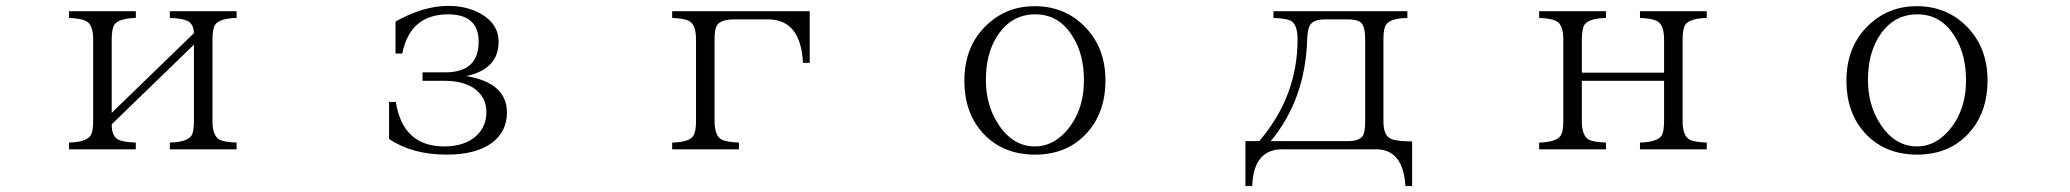

<svg xmlns="http://www.w3.org/2000/svg" viewBox="-20 -562 7040 653"><path d="M214.8 -523.9H441.9V-501Q385.7 -499.5 369.6 -479Q359.9 -464.8 359.9 -428.2V-178.2L639.6 -449.2Q638.2 -482.9 615.7 -491.7Q599.1 -499.5 557.6 -501V-523.9H784.7V-501Q728.5 -499.5 712.4 -479Q702.6 -464.8 702.6 -428.2V-149.9Q702.6 -99.6 727.5 -86.4Q744.1 -78.6 784.7 -77.1V-54.2H557.6V-77.1Q613.8 -78.6 629.9 -99.1Q639.6 -111.8 639.6 -149.9V-410.2L359.9 -139.2Q359.9 -99.1 381.8 -87.4Q398.4 -78.6 441.9 -77.1V-54.2H214.8V-77.1Q271 -78.6 286.6 -99.1Q296.9 -111.8 296.9 -149.9V-428.2Q296.9 -479 272 -490.7Q254.9 -499.5 214.8 -501Z M1325.2 -379.9V-488.8Q1420.4 -542 1504.9 -542Q1566.4 -542 1613.8 -516.1Q1675.8 -481.4 1675.8 -419.9Q1675.8 -327.1 1565.9 -303.2Q1704.1 -280.3 1704.1 -179.2Q1704.1 -115.2 1654.3 -77.1Q1599.6 -36.1 1500 -36.1Q1381.8 -36.1 1303.2 -89.4V-215.3H1326.2Q1350.1 -64 1491.2 -64Q1548.8 -64 1587.4 -89.8Q1634.3 -123.5 1634.3 -180.2Q1634.3 -234.4 1588.4 -264.2Q1549.8 -287.1 1494.1 -287.1H1417V-315.9H1494.1Q1607.9 -315.9 1607.9 -419.9Q1607.9 -513.2 1503.9 -513.2Q1375 -513.2 1348.1 -379.9Z M2266.1 -523.9H2733.9V-348.1H2710.9Q2703.6 -496.1 2591.8 -496.1H2479Q2427.7 -496.1 2417 -473.1Q2410.2 -460.4 2410.2 -428.2V-151.4Q2410.2 -98.6 2436 -86.4Q2454.1 -78.6 2493.2 -77.1V-54.2H2266.1V-77.1Q2325.2 -78.6 2337.9 -100.1Q2347.2 -113.8 2347.2 -151.4V-428.2Q2347.2 -479.5 2322.3 -491.2Q2306.6 -499.5 2266.1 -501Z M3498.5 -541Q3604.5 -541 3673.8 -466.8Q3739.7 -396.5 3739.7 -288.1Q3739.7 -186 3684.6 -119.1Q3616.7 -36.1 3500 -36.1Q3389.6 -36.1 3321.8 -110.4Q3259.8 -179.7 3259.8 -287.1Q3259.8 -404.3 3335 -476.1Q3402.8 -541 3498.5 -541ZM3501 -513.2Q3415 -513.2 3367.2 -432.1Q3333 -374.5 3333 -290Q3333 -204.6 3375 -140.1Q3424.3 -64 3500 -64Q3557.6 -64 3603.5 -112.8Q3666.5 -182.1 3666.5 -289.1Q3666.5 -375.5 3630.4 -434.1Q3584.5 -513.2 3501 -513.2Z M4311 -523.9H4766.6V-501Q4709 -499.5 4694.8 -479Q4685.1 -466.3 4685.1 -429.2V-148.9Q4685.1 -100.6 4710.9 -89.8Q4730.5 -81.1 4782.7 -81.1V70.8H4759.8Q4752.4 -54.2 4660.2 -54.2H4340.8Q4243.2 -54.2 4238.8 70.8H4215.8V-82H4262.7Q4393.1 -234.4 4393.1 -428.2Q4393.1 -480.5 4368.2 -492.2Q4351.6 -499.5 4311 -501ZM4301.8 -82H4564Q4605.5 -82 4616.2 -102.1Q4623 -116.2 4623 -148.9V-429.2Q4623 -471.2 4608.9 -484.9Q4596.7 -496.1 4564 -496.1H4486.8Q4447.3 -496.1 4435.1 -476.1Q4427.2 -462.4 4425.8 -429.2Q4419.9 -224.1 4301.8 -82Z M5214.8 -523.9H5441.9V-501Q5385.7 -499.5 5369.6 -479Q5359.9 -464.8 5359.9 -427.7V-314.9H5639.6V-427.7Q5639.6 -479 5614.7 -490.7Q5597.7 -499.5 5557.6 -501V-523.9H5784.7V-501Q5728.5 -499.5 5712.4 -479Q5702.6 -464.8 5702.6 -427.7V-149.9Q5702.6 -99.6 5727.5 -86.4Q5744.1 -78.6 5784.7 -77.1V-54.2H5557.6V-77.1Q5613.8 -78.6 5629.9 -99.1Q5639.6 -111.8 5639.6 -149.9V-287.1H5359.9V-149.9Q5359.9 -99.6 5384.8 -86.4Q5401.4 -78.6 5441.9 -77.1V-54.2H5214.8V-77.1Q5271 -78.6 5286.6 -99.1Q5296.9 -111.8 5296.9 -149.9V-427.7Q5296.9 -479 5272 -490.7Q5254.9 -499.5 5214.8 -501Z M6498.5 -541Q6604.5 -541 6673.8 -466.8Q6739.7 -396.5 6739.7 -288.1Q6739.7 -186 6684.6 -119.1Q6616.7 -36.1 6500 -36.1Q6389.6 -36.1 6321.8 -110.4Q6259.8 -179.7 6259.8 -287.1Q6259.8 -404.3 6335 -476.1Q6402.8 -541 6498.5 -541ZM6501 -513.2Q6415 -513.2 6367.2 -432.1Q6333 -374.5 6333 -290Q6333 -204.6 6375 -140.1Q6424.3 -64 6500 -64Q6557.6 -64 6603.5 -112.8Q6666.5 -182.1 6666.5 -289.1Q6666.5 -375.5 6630.4 -434.1Q6584.5 -513.2 6501 -513.2Z"/></svg>

Font: I.Ming
Style: Regular
Weight: 400
Designer: Ichiten Fonts Project
Version: Version 5.10 Mar 24, 2018